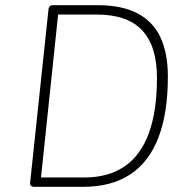

<svg xmlns="http://www.w3.org/2000/svg" viewBox="-20 -720 735 740"><path d="M111 0Q104 0 99.5 -4Q95 -8 96 -15L167 -685Q168 -692 172 -696Q176 -700 183 -700H356Q449 -700 509 -669Q569 -638 598 -577Q627 -516 627 -425Q627 -284 590.5 -189.5Q554 -95 481.5 -47.5Q409 0 301 0ZM138 -36H305Q398 -36 460.5 -79Q523 -122 554 -207.5Q585 -293 585 -420Q585 -542 528 -603Q471 -664 352 -664H204Z"/></svg>

Font: Asap Thin
Style: Italic
Weight: 250
Italic angle: -6°
Designer: Pablo Cosgaya
Foundry: Omnibus-Type
Version: Version 3.001